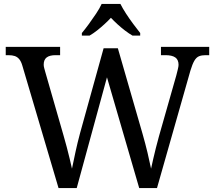

<svg xmlns="http://www.w3.org/2000/svg" viewBox="-20 -951 1087 971"><path d="M93 -619Q87 -640 77.5 -651.5Q68 -663 55 -667.5Q42 -672 22 -672H9V-714H284V-672H261Q231 -672 216 -660.5Q201 -649 201 -624Q201 -616 203.5 -607Q206 -598 209 -587L301 -267Q310 -237 317.5 -207.5Q325 -178 332 -150Q339 -122 344 -98Q352 -137 362 -183.5Q372 -230 385 -278L504 -707H576L701 -274Q715 -225 726 -179Q737 -133 744 -98Q749 -122 755 -147.5Q761 -173 768 -201.5Q775 -230 784 -262L872 -571Q875 -583 879 -599Q883 -615 883 -623Q883 -649 866.5 -660.5Q850 -672 817 -672H794V-714H1038V-672H1019Q1000 -672 986.5 -666.5Q973 -661 963 -644Q953 -627 943 -594L774 0H684L521 -560L368 0H276ZM394 -784Q410 -803 429 -829Q448 -855 466 -882Q484 -909 494 -931H589Q600 -909 617.5 -882Q635 -855 654.5 -829Q674 -803 689 -784V-771H650Q631 -782 611.5 -797Q592 -812 574 -828.5Q556 -845 541 -861Q526 -845 508 -828.5Q490 -812 471 -797Q452 -782 433 -771H394Z"/></svg>

Font: Noto Serif Lao
Style: Regular
Weight: 400
Designer: Monotype Design Team
Foundry: Monotype Imaging Inc.
Version: Version 2.003